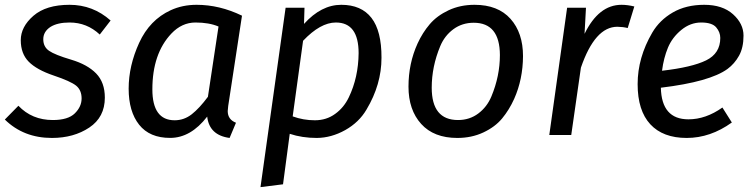

<svg xmlns="http://www.w3.org/2000/svg" viewBox="-22 -559 3131 795"><path d="M436 -474.1 391.1 -416Q337.9 -465.8 266.1 -465.8Q215.8 -465.8 186.5 -447.3Q157.2 -427.7 157.2 -396.5Q157.2 -365.2 181.2 -348.6Q205.1 -332 272.5 -312Q339.8 -292 376 -254.9Q412.1 -217.8 412.1 -154.8Q412.1 -73.7 347.7 -30.8Q283.2 12.2 192.9 12.2Q75.7 12.2 -2 -64L54.2 -121.1Q110.4 -62 196.8 -62Q259.8 -62 287.8 -89.6Q315.9 -117.2 315.9 -151.4Q315.9 -185.5 293.5 -204.1Q270.5 -222.7 200.2 -246.3Q129.9 -270 96.9 -303.5Q64 -336.9 64 -392.6Q64 -448.2 116.5 -493.7Q168.9 -539.1 265.9 -539.1Q362.8 -539.1 436 -474.1Z M687.5 -419.9Q608.9 -336.9 608.9 -189Q608.9 -61 701.2 -61Q740.2 -61 772 -85.9Q803.7 -110.8 838.9 -158.2L882.8 -449.2Q843.8 -465.8 787.4 -465.8Q731 -465.8 687.5 -419.9ZM792 -539.1Q887.2 -539.1 980 -494.1L922.9 -120.1Q920.9 -104 920.9 -99.1Q920.9 -64 955.1 -50.8L928.7 12.2Q844.7 1 835.9 -76.2Q768.1 11.7 682.9 12Q597.7 12.2 554.2 -42.5Q510.7 -97.2 510.7 -191.9Q510.7 -286.6 554.2 -381.6Q597.7 -476.6 684.6 -516.6Q733.4 -539.1 792 -539.1Z M1368.7 -465.8Q1304.7 -465.8 1232.9 -390.1L1189.9 -77.1Q1233.9 -61 1281.7 -61Q1329.6 -61 1365.7 -87.4Q1401.9 -113.3 1422.4 -156.2Q1461.9 -238.3 1462.9 -338.9Q1462.9 -465.8 1368.7 -465.8ZM1557.6 -319.8Q1557.6 -209 1495.6 -105.5Q1464.8 -52.7 1407.7 -20.5Q1350.1 11.7 1289.6 12.2Q1229 12.2 1177.7 -4.9L1149.9 204.1L1056.6 215.8L1160.6 -526.9H1238.8L1236.8 -460Q1308.1 -539.1 1391.1 -539.1Q1474.1 -539.1 1516.1 -484.9Q1558.1 -430.7 1557.6 -319.8Z M1939.5 -464.8Q1891.6 -464.8 1855.2 -438Q1818.8 -411.1 1800.8 -367.7Q1765.6 -283.2 1765.6 -195.8Q1765.6 -62 1874.5 -62Q1922.4 -62 1958.5 -89.1Q1994.6 -116.2 2012.7 -159.7Q2047.9 -244.1 2047.9 -331.1Q2047.4 -464.8 1939.5 -464.8ZM1942.9 -539.1Q2040 -539.1 2091.8 -481Q2143.6 -422.9 2143.6 -326.7Q2143.1 -230.5 2106.9 -149.4Q2086.4 -104 2057.1 -68.6Q2027.8 -33.2 1979.2 -10.5Q1930.7 12.2 1871.6 12.2Q1774.4 12.2 1721.9 -45.9Q1669.4 -104 1669.4 -200.2Q1669.4 -296.4 1707 -378.9Q1727.5 -423.8 1757.6 -459Q1787.6 -494.1 1835.7 -516.6Q1883.8 -539.1 1942.9 -539.1Z M2551.3 -539.1Q2576.2 -539.1 2604.5 -532.2L2577.1 -442.9Q2558.1 -447.8 2534.2 -448.2Q2441.4 -448.2 2383.3 -278.8L2343.3 0H2252.4L2326.2 -526.9H2404.3L2398.4 -418.9Q2457 -539.1 2551.3 -539.1Z M2960.4 -401.9Q2960.4 -425.8 2943.4 -445.8Q2926.3 -465.8 2881.3 -465.8Q2836.4 -465.8 2798.8 -434.8Q2761.2 -403.8 2743.7 -361.6Q2726.1 -319.3 2719.2 -266.1Q2843.3 -280.3 2901.9 -309.1Q2960.4 -337.9 2960.4 -401.9ZM2990.2 -273.4Q2917 -220.2 2714.4 -195.8Q2717.3 -64.9 2828.6 -64.9Q2900.4 -64.9 2969.2 -113.8L3008.3 -51.8Q2919.4 12.2 2821.3 12.2Q2723.1 12.2 2670.7 -44.4Q2618.2 -101.1 2618.2 -210.7Q2618.2 -320.3 2678.7 -423.8Q2709 -475.6 2763.7 -507.3Q2818.4 -539.1 2894 -539.1Q2969.7 -539.1 3013.2 -500Q3056.6 -460.9 3056.6 -411.4Q3056.6 -361.8 3038.1 -328.4Q3019.5 -294.9 2990.2 -273.4Z"/></svg>

Font: FiraSans-Italic
Style: Italic
Weight: 400
Italic angle: -8°
Designer: Carrois Corporate & Edenspiekermann AG
Foundry: Carrois Corporate GbR & Edenspiekermann AG
Version: Version 3.106;PS 003.106;hotconv 1.0.70;makeotf.lib2.5.58329